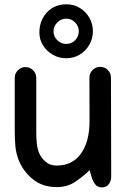

<svg xmlns="http://www.w3.org/2000/svg" viewBox="-20 -838 571 871"><path d="M386.7 -65.9Q360.4 -40.5 323.7 -14.9Q287.1 10.7 237.8 10.7Q173.8 10.7 131.3 -23.2Q88.9 -57.1 68.8 -102.1Q53.2 -137.7 50 -172.6Q46.9 -207.5 46.9 -238.3V-484.9Q46.9 -504.9 61.3 -519.3Q75.7 -533.7 95.7 -533.7Q115.7 -533.7 130.1 -519.3Q144.5 -504.9 144.5 -484.9V-238.3Q144.5 -210 147.2 -185.3Q149.9 -160.6 158.2 -142.1Q168 -120.6 187.5 -103.8Q207 -86.9 236.8 -86.9Q309.1 -86.9 347.9 -142.1Q386.7 -197.3 386.2 -291L385.7 -485.8Q385.7 -505.9 400.1 -520.3Q414.6 -534.7 434.6 -534.7Q455.1 -534.7 469.2 -520.3Q483.4 -505.9 483.4 -485.4L484.4 -36.6Q484.4 -16.6 473.4 -2.2Q462.4 12.2 442.4 12.2Q422.4 12.2 411.6 -2.2Q400.9 -16.6 395 -36.6ZM281.7 -818.4Q315.9 -818.4 343 -801.5Q370.1 -784.7 385.7 -756.8Q401.4 -729 401.4 -696.3Q401.4 -662.6 385.3 -634.8Q369.1 -606.9 341.8 -590.3Q314.5 -573.7 280.3 -573.7Q247.6 -573.7 220 -589.4Q192.4 -605 175.5 -631.6Q158.7 -658.2 158.7 -690.4Q158.7 -744.1 192.4 -781.2Q226.1 -818.4 281.7 -818.4ZM337.4 -696.8Q337.4 -718.8 320.8 -736.1Q304.2 -753.4 280.8 -753.4Q256.8 -753.4 239.7 -735.8Q222.7 -718.3 222.7 -695.3Q222.7 -672.9 239.7 -655.8Q256.8 -638.7 279.8 -638.7Q304.7 -638.7 321 -655.5Q337.4 -672.4 337.4 -696.8Z"/></svg>

Font: Manjari
Style: Bold
Weight: 700
Designer: Santhosh Thottingal <santhosh.thottingal@gmail.com>
Version: Version 2.000